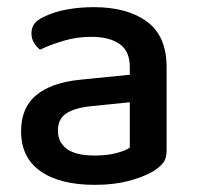

<svg xmlns="http://www.w3.org/2000/svg" viewBox="-20 -502 551 537"><path d="M245 -67Q280 -67 306 -74Q332 -81 343 -89V-216L234 -205Q188 -200 165 -184.5Q142 -169 142 -137Q142 -104 167 -85.5Q192 -67 245 -67ZM243 -482Q336 -482 391 -441.5Q446 -401 446 -314V-81Q446 -58 435.5 -45.5Q425 -33 407 -22Q381 -7 340 4Q299 15 245 15Q148 15 93.5 -23Q39 -61 39 -135Q39 -201 81.5 -236Q124 -271 204 -279L343 -293V-315Q343 -359 314.5 -379Q286 -399 235 -399Q195 -399 158 -388Q121 -377 92 -363Q82 -371 75 -382.5Q68 -394 68 -408Q68 -425 76.5 -436Q85 -447 103 -455Q131 -469 167 -475.5Q203 -482 243 -482Z"/></svg>

Font: Baloo Tammudu 2 Medium
Style: Regular
Weight: 500
Designer: Maithili Shingre, Omkar Shende and Ek Type
Foundry: Ek Type
Version: Version 1.640;hotconv 1.0.111;makeotfexe 2.5.65597; ttfautoh